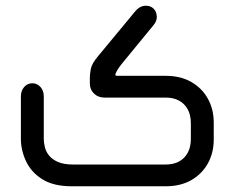

<svg xmlns="http://www.w3.org/2000/svg" viewBox="-20 -651 818 671"><path d="M559 0H231Q167 0 128 -24.5Q89 -49 71 -87.5Q53 -126 53 -166V-314Q53 -334 64.5 -347Q76 -360 93 -360Q110 -360 121.5 -347Q133 -334 133 -314V-166Q133 -154 136.5 -138Q140 -122 151 -108Q162 -94 182.5 -85Q203 -76 237 -76H559Q586 -76 605.5 -86.5Q625 -97 636 -117Q647 -137 647 -166V-220Q647 -249 636 -269Q625 -289 605.5 -299.5Q586 -310 559 -310H345Q323 -310 308.5 -324Q294 -338 294 -359V-380Q294 -392 297.5 -410.5Q301 -429 323 -455L453 -612Q469 -631 490 -631Q507 -631 517.5 -620Q528 -609 528 -591Q528 -576 514 -560L404 -426Q394 -413 389.5 -405Q385 -397 383 -391Q383 -390 384 -388Q385 -386 389 -386H559Q611 -386 648.5 -364.5Q686 -343 706.5 -306Q727 -269 727 -222V-164Q727 -117 706.5 -80Q686 -43 648.5 -21.5Q611 0 559 0Z"/></svg>

Font: Beiruti Medium
Style: Regular
Weight: 500
Designer: Arlette Boutros
Foundry: Boutros
Version: Version 1.41